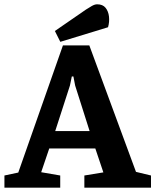

<svg xmlns="http://www.w3.org/2000/svg" viewBox="-29 -864 715 884"><path d="M-8.6 0V-56L55.1 -69.5L260.8 -655.1H382.2L597.1 -72.7L666.2 -56V0H359.4V-56L446.9 -70.3L409.9 -180.3H197.7L160.6 -71.1L248.3 -56V0ZM225.2 -260.5H383.6L317 -470.2L309 -511.8H301.6L293 -470.2ZM248.7 -671.4 223.7 -721.3 366.7 -819.9Q379.7 -828.3 393.5 -836.3Q407.3 -844.2 418.3 -844.2Q444 -844.2 457 -828.2Q470 -812.2 472.8 -787.8Q475.5 -763.4 468.5 -738.6Z"/></svg>

Font: Faustina Light
Style: Regular
Weight: 300
Designer: Alfonso Garcia
Foundry: http://www.omnibus-type.com
Version: Version 1.200